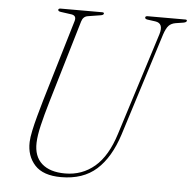

<svg xmlns="http://www.w3.org/2000/svg" viewBox="-51 -751 816 815"><g transform="rotate(5 356.5 -344.0)"><path d="M463.5 -191.5 602 -628.5Q616.5 -676 579.5 -681L546.5 -685.5Q535.5 -687 535.5 -693.5Q535.5 -700 546 -700H706Q713 -700 713 -695.5Q713 -688.5 698.5 -686L666.5 -681Q648 -678 637.2 -666.8Q626.5 -655.5 617.5 -628.5L479 -190.5Q447 -90.5 389.5 -39Q332 12.5 238.5 12.5Q162 12.5 126.5 -26.2Q91 -65 93 -124.5Q93.5 -143.5 99.8 -173Q106 -202.5 115.5 -237Q125 -271.5 134.5 -304.5L238.5 -653Q245 -675.5 223.5 -679.5L177 -686Q165 -687.5 165 -694Q165.5 -700 175 -700H351.5Q359.5 -700 359.5 -695.5Q359.5 -688.5 345.5 -686.5L292.5 -678Q272.5 -675 266 -653L162 -303Q144 -242 133.8 -198.5Q123.5 -155 122.5 -124.5Q120.5 -66 155 -35.2Q189.5 -4.5 254 -4.5Q326.5 -4.5 380 -50Q433.5 -95.5 463.5 -191.5Z"/></g></svg>

Font: Fraunces 144pt S050 Thin
Style: Italic
Weight: 100
Italic angle: -16°
Version: Version 1.000; ttfautohint (v1.8.3)